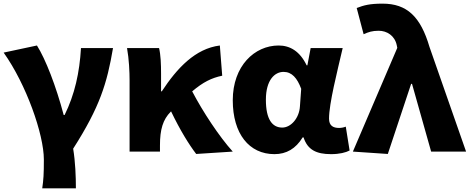

<svg xmlns="http://www.w3.org/2000/svg" viewBox="-23 -833 2584 1055"><path d="M209 202H394C394 138 391 56 379 -16C526 -246 565 -375 598 -569H422C414 -434 388 -315 332 -201H327C285 -360 227 -509 180 -583L-3 -544C121 -370 218 -95 218 44C218 124 216 155 209 202Z M1256 0C1181 -83 1091 -220 1033 -331C1093 -382 1140 -405 1198 -417L1185 -583C1050 -566 950 -459 866 -331H862V-427C862 -481 860 -532 851 -569H675C686 -508 689 -437 689 -392V0H856V-35C856 -121 872 -176 915 -219L917 -221C967 -117 1014 -41 1055 13Z M1485 14C1551 14 1602 -16 1640 -78H1645C1667 -10 1715 14 1796 14C1843 14 1877 5 1898 -6L1877 -137C1864 -132 1851 -130 1840 -130C1808 -130 1785 -142 1785 -181C1785 -265 1830 -439 1860 -569H1684L1666 -474H1662C1625 -551 1571 -583 1508 -583C1376 -583 1256 -471 1256 -282C1256 -98 1346 14 1485 14ZM1528 -132C1473 -132 1438 -177 1438 -285C1438 -394 1487 -438 1535 -438C1581 -438 1610 -404 1632 -345L1625 -248C1621 -183 1575 -132 1528 -132Z M2108 13 2236 -372H2241L2346 0H2538L2337 -575C2288 -742 2213 -813 2079 -813C2008 -813 1976 -804 1937 -789L1975 -645C2002 -657 2022 -664 2058 -664C2103 -664 2146 -637 2157 -585L2160 -570L1916 0Z"/></svg>

Font: Noto Sans CJK JP Black
Style: Regular
Weight: 900
Designer: Ryoko NISHIZUKA (kana & ideographs); Paul D. Hunt (Latin, Greek & Cyrillic); Wenlong ZHANG (bopomofo); Sandoll Communica
Foundry: Adobe Systems Incorporated
Version: Version 1.004;PS 1.004;hotconv 1.0.82;makeotf.lib2.5.63406